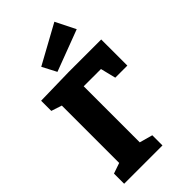

<svg xmlns="http://www.w3.org/2000/svg" viewBox="-292 -1064 1148 1148"><g transform="rotate(-45 282.0 -490.0)"><path d="M30 -702 267 -707H543V-486H441L417 -583H271V-109L354 -86V0H30V-86L97 -109V-594L30 -616ZM483 -854 221 -755 174 -845 420 -980Z"/></g></svg>

Font: Bitter Pro ExtraBold
Style: Regular
Weight: 800
Designer: Sol Matas, and Bitter project Authors
Foundry: Sol Matas
Version: Version 1.010